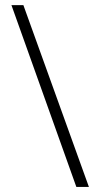

<svg xmlns="http://www.w3.org/2000/svg" viewBox="-20 -734 388 754"><path d="M71.8 -713.9 329.1 0H279.8L24.9 -713.9Z"/></svg>

Font: TypoPRO Open Sans Condensed
Style: Regular
Weight: 300
Width: 3
Foundry: Ascender Corporation
Version: Version 1.10